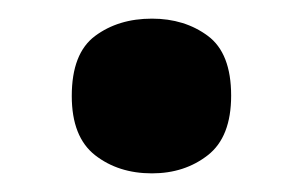

<svg xmlns="http://www.w3.org/2000/svg" viewBox="-20 -173 325 206"><path d="M57 -70Q57 -115.8 82 -134.4Q107 -153 143 -153Q178.1 -153 203 -134.5Q228 -116 228 -70.4Q228 -26 203 -6.5Q178.1 13 143 13Q107 13 82 -6.5Q57 -26.1 57 -70Z"/></svg>

Font: Noto Sans Canadian Aboriginal
Style: Regular
Weight: 400
Designer: Monotype Design Team, Typotheque's Kevin King
Foundry: Monotype Imaging Inc.
Version: Version 2.002